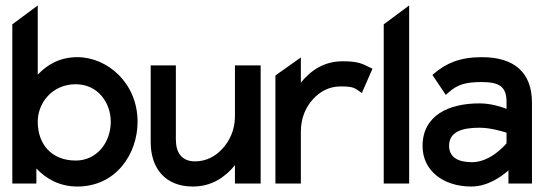

<svg xmlns="http://www.w3.org/2000/svg" viewBox="-20 -671 1994 702"><path d="M25 0H113V-55C148 -18 197 11 263 11C404 11 483 -108 483 -226C483 -367 373 -462 263 -462C199 -462 153 -435 118 -398V-651L25 -582ZM118 -226C118 -295 171 -363 257 -363C338 -363 385 -295 385 -226C385 -150 334 -84 257 -84C169 -84 118 -143 118 -226Z M531 -151C531 -56 584 11 685 11C754 11 803 -23 839 -67V0H933V-432H839V-246C839 -195 819 -155 793 -127C770 -102 737 -81 693 -81C645 -81 623 -112 623 -161V-432H531Z M987 0H1080V-190C1080 -241 1099 -281 1125 -309C1148 -334 1181 -355 1225 -355C1269 -355 1276 -350 1293 -338L1303 -331L1342 -420L1333 -424C1306 -437 1292 -447 1233 -447C1164 -447 1116 -413 1080 -369V-461L987 -395Z M1383 0H1476V-651L1383 -582Z M1525 -137C1525 -46 1602 11 1703 11C1763 11 1813 -25 1839 -48V0H1925V-296C1925 -407 1859 -462 1742 -462C1660 -462 1611 -439 1568 -403L1561 -397L1610 -324L1619 -332C1653 -363 1684 -371 1742 -371C1807 -371 1832 -353 1832 -298V-273C1812 -281 1774 -293 1733 -293C1622 -293 1525 -250 1525 -137ZM1622 -138C1622 -189 1669 -204 1733 -204C1774 -204 1815 -191 1832 -186V-147C1822 -135 1770 -78 1706 -78C1653 -78 1622 -97 1622 -138Z"/></svg>

Font: Charger Pro
Style: ExBd
Weight: 400
Designer: Jasper
Foundry: Cannot Into Space Fonts
Version: Version 1.09